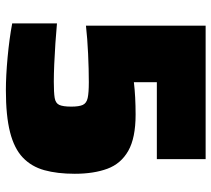

<svg xmlns="http://www.w3.org/2000/svg" viewBox="-54 -674 736 669"><g transform="rotate(90 314.5 -340.0)"><path d="M295 8Q245 8 180 2Q115 -4 62 -14V-170Q94 -167 131.5 -164.5Q169 -162 204 -160.5Q239 -159 265 -159Q303 -159 321.5 -162Q340 -165 346 -178Q352 -191 352 -220Q352 -247 346 -260Q340 -273 322 -277Q304 -281 267 -281Q223 -281 168.5 -278.5Q114 -276 70 -271V-688H535V-518H267V-438Q317 -444 380 -444Q461 -444 506 -418.5Q551 -393 568.5 -345.5Q586 -298 586 -232Q586 -171 573.5 -126Q561 -81 529.5 -51Q498 -21 441 -6.5Q384 8 295 8Z"/></g></svg>

Font: Saira Black
Style: Regular
Weight: 900
Designer: Hector Gatti with collaboration of the Omnibus-Type team
Foundry: Omnibus-Type
Version: Version 1.100; ttfautohint (v1.8.3)